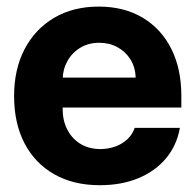

<svg xmlns="http://www.w3.org/2000/svg" viewBox="-20 -543 581 571"><path d="M276.8 7.8Q198.5 7.8 141.4 -24.7Q84.2 -57.1 53 -116.7Q21.9 -176.3 21.9 -257.4Q21.9 -336.4 52.8 -396.2Q83.8 -456 140.4 -489.7Q197.1 -523.4 273.6 -523.4Q348.9 -523.4 404.2 -490.4Q459.5 -457.4 489.4 -397.9Q519.3 -338.5 519.3 -258V-223.2H74.4V-312.3H383.4Q382.5 -343 368 -366.2Q353.5 -389.5 329.3 -402.6Q305.2 -415.8 275.2 -415.8Q243.2 -415.8 218.6 -400.9Q194 -385.9 180.4 -361.2Q166.7 -336.5 166.4 -306.8V-219.1Q166.1 -185.9 179.5 -158.9Q192.9 -131.9 218 -115.9Q243.2 -99.9 278.5 -99.6Q302.8 -99.9 323.5 -107.5Q344.2 -115.1 359.2 -129.3Q374.1 -143.5 380.5 -162.7H515Q505.9 -111 474.2 -72.7Q442.5 -34.4 392 -13.3Q341.6 7.8 276.8 7.8Z"/></svg>

Font: Inter Display V
Style: Regular
Weight: 400
Designer: Rasmus Andersson
Foundry: rsms
Version: Version 3.015;git-src